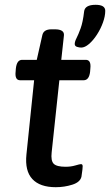

<svg xmlns="http://www.w3.org/2000/svg" viewBox="-20 -772 458 799"><path d="M212 7Q146 7 114.5 -27Q83 -61 90 -129L122 -438H64Q41 -438 45 -474L46 -487Q50 -523 72 -523H133L156 -625Q161 -650 194 -650H208Q249 -650 246 -624L235 -523H337Q360 -523 356 -487L355 -474Q351 -438 328 -438H227L195 -138Q191 -103 203.5 -90.5Q216 -78 253 -78Q275 -78 293.5 -83.5Q312 -89 317 -89Q324 -89 324 -80Q324 -77 323 -66Q322 -55 319 -37Q314 -14 281 -3.5Q248 7 212 7ZM318 -574Q310 -574 300.5 -577Q291 -580 291 -589Q291 -599 298.5 -613.5Q306 -628 315.5 -654Q325 -680 330 -724Q333 -752 378 -752Q418 -752 418 -727Q418 -705 408.5 -678.5Q399 -652 383.5 -628Q368 -604 350.5 -589Q333 -574 318 -574Z"/></svg>

Font: Asap Semi Expanded Semi Expanded Medium
Style: Italic
Weight: 500
Width: 6
Italic angle: -6°
Designer: Pablo Cosgaya
Foundry: Omnibus-Type
Version: Version 3.001; ttfautohint (v1.8.4.7-5d5b)